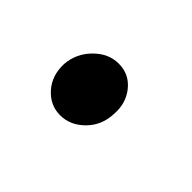

<svg xmlns="http://www.w3.org/2000/svg" viewBox="-39 -202 310 310"><g transform="rotate(45 116.0 -47.0)"><path d="M105 -110Q129 -110 144 -91.5Q159 -73 157 -47Q156 -20 138 -2Q120 16 97 16Q74 16 58 -2Q42 -20 43 -47Q45 -73 63.5 -91.5Q82 -110 105 -110Z"/></g></svg>

Font: Lora
Style: Italic
Weight: 400
Italic angle: -3°
Designer: Olga Karpushina, Alexei Vanyashin (Cyrillic)
Foundry: Cyreal
Version: Version 3.008